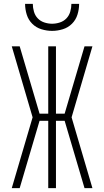

<svg xmlns="http://www.w3.org/2000/svg" viewBox="-20 -975 540 995"><path d="M459 0H418L315 -349H270V0H230V-349H185L82 0H41L149 -367L41 -735H82L185 -386H230V-735H270V-386H315L418 -735H459L351 -367ZM250 -815Q222 -815 194.5 -823.5Q167 -832 147 -852Q127 -872 118.5 -899.5Q110 -927 110 -955H150Q150 -935 156 -914.5Q162 -894 176 -879.5Q190 -865 210 -858.5Q230 -852 250 -852Q270 -852 290 -858.5Q310 -865 324 -879.5Q338 -894 344 -914.5Q350 -935 350 -955H390Q390 -927 381.5 -899.5Q373 -872 353 -852Q333 -832 305.5 -823.5Q278 -815 250 -815Z"/></svg>

Font: Iosevka Curly Extralight
Style: Regular
Weight: 200
Monospace: yes
Designer: Belleve Invis
Foundry: Belleve Invis
Version: Version 22.1.2; ttfautohint (v1.8.4)